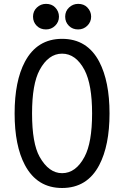

<svg xmlns="http://www.w3.org/2000/svg" viewBox="-20 -938 626 968"><path d="M374 -918.5Q402.8 -918.5 419.9 -900.9Q439.5 -880.9 439.5 -854Q439.5 -827.1 419.9 -808.1Q400.9 -789.6 374 -789.6Q346.2 -789.6 328.1 -807.1Q308.6 -826.2 308.6 -854Q308.6 -881.8 328.1 -900.1Q347.7 -918.5 374 -918.5ZM211.9 -918.5Q240.7 -918.5 257.8 -900.9Q277.3 -880.9 277.3 -854Q277.3 -827.1 257.8 -808.1Q238.8 -789.6 211.9 -789.6Q184.1 -789.6 166 -807.1Q146.5 -826.2 146.5 -854Q146.5 -881.8 166 -900.1Q185.5 -918.5 211.9 -918.5ZM293 -64.9Q362.3 -64.9 406.2 -147.5Q444.3 -218.8 444.3 -366.2Q444.3 -511.7 406.2 -585Q362.3 -667.5 293 -667.5Q224.1 -667.5 179.7 -585Q141.6 -514.2 141.6 -366.2Q141.6 -215.3 179.7 -147.5Q226.1 -64.9 293 -64.9ZM293 9.8Q167 9.8 105.5 -106Q53.7 -203.6 53.7 -366.2Q53.7 -528.8 105.5 -626.5Q167 -742.2 293 -742.2Q419.9 -742.2 480.5 -626.5Q532.2 -527.3 532.2 -366.2Q532.2 -205.1 480.5 -106Q419.9 9.8 293 9.8Z"/></svg>

Font: Consola Mono
Style: Book
Weight: 400
Monospace: yes
Designer: Wojciech Kalinowski "wmk69" (wmk69@o2.pl)
Foundry: Wojciech Kalinowski "wmk69" (wmk69@o2.pl)
Version: Version 2.1.0